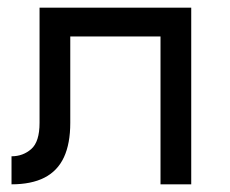

<svg xmlns="http://www.w3.org/2000/svg" viewBox="-20 -480 598 500"><path d="M478 0H398V-385H163V-160Q163 -106 146.5 -70.5Q130 -35 96 -17.5Q62 0 10 0V-73Q40 -73 61.5 -92Q83 -111 83 -160V-460H478Z"/></svg>

Font: Venryn Sans
Style: Regular
Weight: 400
Designer: Owen Earl, indestructible type* (font) & Cristiano Sobral (main changes)
Version: Version 3.600; ttfautohint (v1.8.3)